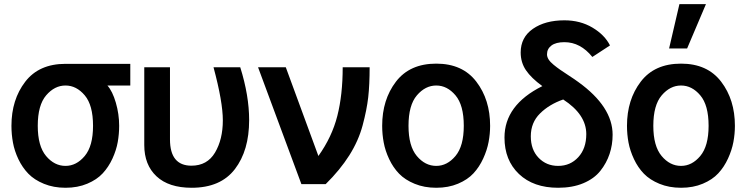

<svg xmlns="http://www.w3.org/2000/svg" viewBox="-20 -888 3599 926"><path d="M35.2 -281.2Q35.2 -407.2 101.6 -493.7Q168 -580.1 295.9 -580.1H608.4V-475.6H498Q522.5 -448.2 538.6 -393.1Q554.7 -337.9 554.7 -281.2Q554.7 -242.2 547.9 -203.1Q541 -164.1 522.5 -123.5Q503.9 -83 475.6 -52.2Q447.3 -21.5 400.9 -2Q354.5 17.6 295.9 17.6Q238.3 17.6 191.9 -1.5Q145.5 -20.5 116.7 -50.3Q87.9 -80.1 68.8 -120.1Q49.8 -160.2 42.5 -200.2Q35.2 -240.2 35.2 -281.2ZM162.1 -281.2Q162.1 -183.6 202.1 -135.7Q242.2 -87.9 295.9 -87.9Q348.6 -87.9 388.7 -135.7Q428.7 -183.6 428.7 -281.2Q428.7 -380.9 388.7 -428.2Q348.6 -475.6 295.9 -475.6Q243.2 -475.6 202.6 -428.2Q162.1 -380.9 162.1 -281.2Z M675.8 -188.5V-563.5H799.8V-215.8Q799.8 -88.9 903.3 -88.9Q979.5 -88.9 1017.1 -152.3Q1054.7 -215.8 1054.7 -307.6Q1054.7 -396.5 1009.8 -563.5H1138.7Q1181.6 -426.8 1181.6 -308.6Q1181.6 -162.1 1112.8 -72.3Q1043.9 17.6 904.3 17.6Q793.9 17.6 734.9 -37.6Q675.8 -92.8 675.8 -188.5Z M1224.6 -563.5H1358.4L1515.6 -135.7Q1581.1 -227.5 1606.9 -329.1Q1632.8 -430.7 1632.8 -563.5H1762.7Q1762.7 -479.5 1755.9 -418.9Q1749 -358.4 1729 -283.7Q1709 -209 1664.6 -138.7Q1620.1 -68.4 1550.8 0H1433.6Z M1950.2 -281.2Q1950.2 -183.6 1990.2 -135.7Q2030.3 -87.9 2084 -87.9Q2136.7 -87.9 2176.8 -135.7Q2216.8 -183.6 2216.8 -281.2Q2216.8 -380.9 2176.8 -428.2Q2136.7 -475.6 2084 -475.6Q2031.2 -475.6 1990.7 -428.2Q1950.2 -380.9 1950.2 -281.2ZM1823.2 -281.2Q1823.2 -407.2 1889.6 -494.1Q1956.1 -581.1 2084 -581.1Q2210.9 -581.1 2277.3 -494.1Q2343.8 -407.2 2343.8 -281.2Q2343.8 -242.2 2336.4 -203.1Q2329.1 -164.1 2310.5 -123.5Q2292 -83 2263.7 -52.2Q2235.4 -21.5 2189 -2Q2142.6 17.6 2084 17.6Q2026.4 17.6 1980 -1.5Q1933.6 -20.5 1904.8 -50.3Q1876 -80.1 1856.9 -120.6Q1837.9 -161.1 1830.6 -200.7Q1823.2 -240.2 1823.2 -281.2Z M2413.1 -224.6Q2413.1 -381.8 2595.7 -472.7Q2542 -511.7 2516.6 -549.3Q2491.2 -586.9 2491.2 -634.8Q2491.2 -708 2550.3 -749Q2609.4 -790 2702.1 -790Q2778.3 -790 2837.4 -754.9Q2896.5 -719.7 2921.9 -668.9L2836.9 -613.3Q2779.3 -684.6 2702.1 -684.6Q2661.1 -684.6 2639.6 -668.5Q2618.2 -652.3 2618.2 -626Q2618.2 -613.3 2626 -601.1Q2633.8 -588.9 2649.9 -575.7Q2666 -562.5 2682.1 -551.3Q2698.2 -540 2724.6 -522.9Q2751 -505.9 2769.5 -492.2Q2934.6 -373 2934.6 -238.3Q2934.6 -189.5 2919.9 -145.5Q2905.3 -101.6 2875.5 -64Q2845.7 -26.4 2793.5 -4.4Q2741.2 17.6 2671.9 17.6Q2552.7 17.6 2482.9 -48.8Q2413.1 -115.2 2413.1 -224.6ZM2540 -230.5Q2540 -166 2577.6 -127Q2615.2 -87.9 2671.9 -87.9Q2730.5 -87.9 2769 -129.9Q2807.6 -171.9 2807.6 -241.2Q2807.6 -335.9 2696.3 -408.2Q2628.9 -384.8 2584.5 -340.8Q2540 -296.9 2540 -230.5Z M3130.9 -281.2Q3130.9 -183.6 3170.9 -135.7Q3210.9 -87.9 3264.6 -87.9Q3317.4 -87.9 3357.4 -135.7Q3397.5 -183.6 3397.5 -281.2Q3397.5 -380.9 3357.4 -428.2Q3317.4 -475.6 3264.6 -475.6Q3211.9 -475.6 3171.4 -428.2Q3130.9 -380.9 3130.9 -281.2ZM3003.9 -281.2Q3003.9 -407.2 3070.3 -494.1Q3136.7 -581.1 3264.6 -581.1Q3391.6 -581.1 3458 -494.1Q3524.4 -407.2 3524.4 -281.2Q3524.4 -242.2 3517.1 -203.1Q3509.8 -164.1 3491.2 -123.5Q3472.7 -83 3444.3 -52.2Q3416 -21.5 3369.6 -2Q3323.2 17.6 3264.6 17.6Q3207 17.6 3160.6 -1.5Q3114.3 -20.5 3085.4 -50.3Q3056.6 -80.1 3037.6 -120.6Q3018.6 -161.1 3011.2 -200.7Q3003.9 -240.2 3003.9 -281.2ZM3207 -654.3 3256.8 -868.2H3384.8L3293.9 -654.3Z"/></svg>

Font: Gothic A1
Style: Bold
Weight: 700
Version: Version 2.50